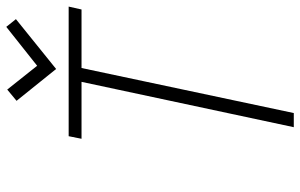

<svg xmlns="http://www.w3.org/2000/svg" viewBox="-188 -746 934 597"><g transform="rotate(-90 278.5 -447.0)"><path d="M518 -864 494 -894 373 -798 299 -891 264 -862 363 -739ZM366 -660H548L557 -700H154L146 -660H323L182 0H226Z"/></g></svg>

Font: Advent Pro Light
Style: Italic
Weight: 300
Italic angle: -12°
Version: Version 3.000